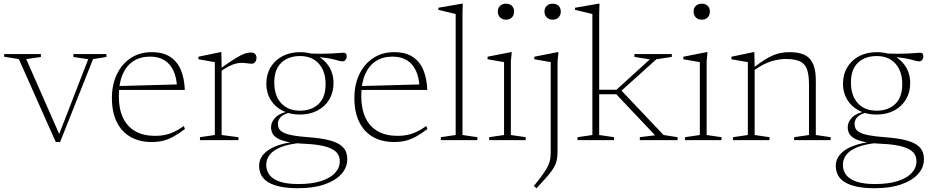

<svg xmlns="http://www.w3.org/2000/svg" viewBox="-20 -740 4903 1014"><path d="M471.5 -428 297.5 10H274.5L79.5 -428L2 -440.5V-454.5H196V-439L118.5 -428L299 -17.5H287L446 -427.5L367.5 -439V-454.5H542V-439Z M781 -464.5Q841.5 -464.5 879.2 -439.5Q917 -414.5 935.5 -369.8Q954 -325 956 -265H605.5L603.5 -285.5L931.5 -294.5L915 -276Q913.5 -327.5 897 -364.5Q880.5 -401.5 849.5 -421.2Q818.5 -441 772 -441Q722.5 -441 685.5 -417.8Q648.5 -394.5 628 -348Q607.5 -301.5 607.5 -232.5Q607.5 -164 630 -117.2Q652.5 -70.5 695.2 -46.5Q738 -22.5 799 -22.5Q826.5 -22.5 850.2 -27.2Q874 -32 898.5 -43.2Q923 -54.5 951 -74.5L956.5 -58.5Q923.5 -33.5 896.2 -18.5Q869 -3.5 841.8 3.2Q814.5 10 781 10Q716 10 668.8 -17.2Q621.5 -44.5 596.2 -96.5Q571 -148.5 571 -222.5Q571 -292.5 597 -347.2Q623 -402 670.2 -433.2Q717.5 -464.5 781 -464.5Z M1305.5 -462.5Q1321 -462.5 1327.8 -454.8Q1334.5 -447 1334.5 -434Q1334.5 -421.5 1327.8 -412.5Q1321 -403.5 1309.5 -403.5Q1300.5 -403.5 1292.2 -404.8Q1284 -406 1275 -407Q1266 -408 1254.5 -408Q1241.5 -408 1225.8 -404.2Q1210 -400.5 1190.5 -390.8Q1171 -381 1145 -363L1136 -372Q1177.5 -402.5 1205.5 -420.5Q1233.5 -438.5 1251.8 -447.8Q1270 -457 1282.5 -459.8Q1295 -462.5 1305.5 -462.5ZM1150.5 -383.5V-27L1239 -15.5V0H1036V-15.5L1114.5 -27V-412Q1108 -413 1094.8 -415.2Q1081.5 -417.5 1064 -420.8Q1046.5 -424 1028 -427V-440.5L1143.5 -464.5H1149Z M1554.5 254Q1500.5 254 1461.5 246Q1422.5 238 1397.2 222.8Q1372 207.5 1360.2 185.5Q1348.5 163.5 1348.5 135.5Q1348.5 110.5 1361.2 89.2Q1374 68 1399.5 51.2Q1425 34.5 1462.8 23.2Q1500.5 12 1551 7L1580 1L1566 15Q1501 21.5 1461.5 37.8Q1422 54 1404 77.8Q1386 101.5 1386 130.5Q1386 161 1403.5 184Q1421 207 1458.5 219.5Q1496 232 1556 232Q1626 232 1674.8 216.5Q1723.5 201 1749 173.8Q1774.5 146.5 1774.5 111.5Q1774.5 92.5 1766.2 77Q1758 61.5 1737.8 49.5Q1717.5 37.5 1682 29.8Q1646.5 22 1592 19.5Q1536 17 1500.5 9.5Q1465 2 1445.5 -9.5Q1426 -21 1418.8 -36Q1411.5 -51 1411.5 -68Q1411.5 -97 1435.5 -120.5Q1459.5 -144 1512 -154L1518.5 -147Q1479.5 -139.5 1463.5 -123Q1447.5 -106.5 1447.5 -86Q1447.5 -72 1453.2 -60.8Q1459 -49.5 1475.8 -40.5Q1492.5 -31.5 1525.2 -25.2Q1558 -19 1612 -15Q1672.5 -10.5 1711.8 -1Q1751 8.5 1773.5 23Q1796 37.5 1805 57Q1814 76.5 1814 101Q1814 144.5 1783 179Q1752 213.5 1694 233.8Q1636 254 1554.5 254ZM1563 -135Q1511 -135 1471.2 -155.8Q1431.5 -176.5 1409 -213.2Q1386.5 -250 1386.5 -297.5Q1386.5 -347 1409.2 -384.8Q1432 -422.5 1472.2 -443.5Q1512.5 -464.5 1565 -464.5Q1604 -464.5 1636.2 -452.8Q1668.5 -441 1692 -419.2Q1715.5 -397.5 1728.5 -367.5Q1741.5 -337.5 1741.5 -301.5Q1741.5 -252.5 1719 -214.8Q1696.5 -177 1656.2 -156Q1616 -135 1563 -135ZM1564 -155.5Q1625.5 -155.5 1662.5 -190.8Q1699.5 -226 1699.5 -295.5Q1699.5 -364 1663.5 -404Q1627.5 -444 1564.5 -444Q1503 -444 1465.8 -408.8Q1428.5 -373.5 1428.5 -304Q1428.5 -235 1464.8 -195.2Q1501 -155.5 1564 -155.5ZM1636 -439 1606.5 -458Q1649 -456 1680 -456.2Q1711 -456.5 1732.5 -457.5Q1754 -458.5 1769 -460Q1784 -461.5 1794 -461.5Q1802.5 -461.5 1806.8 -456.8Q1811 -452 1811 -443.5Q1811 -432 1804.8 -424Q1798.5 -416 1789 -416Q1780.5 -416 1770 -419Q1759.5 -422 1743 -426.2Q1726.5 -430.5 1700.8 -434.2Q1675 -438 1636 -439Z M2061.5 -464.5Q2122 -464.5 2159.8 -439.5Q2197.5 -414.5 2216 -369.8Q2234.5 -325 2236.5 -265H1886L1884 -285.5L2212 -294.5L2195.5 -276Q2194 -327.5 2177.5 -364.5Q2161 -401.5 2130 -421.2Q2099 -441 2052.5 -441Q2003 -441 1966 -417.8Q1929 -394.5 1908.5 -348Q1888 -301.5 1888 -232.5Q1888 -164 1910.5 -117.2Q1933 -70.5 1975.8 -46.5Q2018.5 -22.5 2079.5 -22.5Q2107 -22.5 2130.8 -27.2Q2154.5 -32 2179 -43.2Q2203.5 -54.5 2231.5 -74.5L2237 -58.5Q2204 -33.5 2176.8 -18.5Q2149.5 -3.5 2122.2 3.2Q2095 10 2061.5 10Q1996.5 10 1949.2 -17.2Q1902 -44.5 1876.8 -96.5Q1851.5 -148.5 1851.5 -222.5Q1851.5 -292.5 1877.5 -347.2Q1903.5 -402 1950.8 -433.2Q1998 -464.5 2061.5 -464.5Z M2422.5 -27 2501 -15.5V0H2308V-15.5L2386.5 -27V-666Q2380 -667.5 2365.8 -671Q2351.5 -674.5 2333 -678.8Q2314.5 -683 2295 -688V-699L2418.5 -720.5H2424L2422.5 -667.5Z M2652 -636Q2633 -636 2621 -648Q2609 -660 2609 -679Q2609 -698 2621 -709.2Q2633 -720.5 2652 -720.5Q2672 -720.5 2683.5 -709.2Q2695 -698 2695 -679Q2695 -660 2683.5 -648Q2672 -636 2652 -636ZM2682.5 -464.5 2678 -415.5V-27L2756.5 -15.5V0H2563.5V-15.5L2642 -27V-412Q2636.5 -413 2621.5 -415.5Q2606.5 -418 2588.5 -421.2Q2570.5 -424.5 2555 -427V-440.5L2677 -464.5Z M2898.5 -636Q2879.5 -636 2867.5 -648Q2855.5 -660 2855.5 -679Q2855.5 -698 2867.5 -709.2Q2879.5 -720.5 2898.5 -720.5Q2918.5 -720.5 2930 -709.2Q2941.5 -698 2941.5 -679Q2941.5 -660 2930 -648Q2918.5 -636 2898.5 -636ZM2888.5 -412Q2883 -413 2868.2 -415.5Q2853.5 -418 2835.5 -421.2Q2817.5 -424.5 2802 -427V-440.5L2924 -464.5H2929.5L2924.5 -415.5V54Q2924.5 77.5 2922.2 95Q2920 112.5 2913.5 128Q2907 143.5 2894.8 160.8Q2882.5 178 2862.8 200.2Q2843 222.5 2813.5 254L2799.5 242Q2830.5 204 2848.2 179Q2866 154 2874.8 135Q2883.5 116 2886 98.2Q2888.5 80.5 2888.5 57.5Z M3251.5 -251.5 3254 -270 3484.5 -27 3558.5 -15.5V0H3359V-15.5L3439.5 -25.5L3235 -242H3131.5V-266H3235.5L3412 -426.5L3330.5 -439.5V-454.5H3528V-439.5L3446.5 -427ZM3144.5 -27 3223 -15.5V0H3030V-15.5L3108.5 -27V-666Q3102 -667.5 3087.8 -671Q3073.5 -674.5 3055 -678.8Q3036.5 -683 3017 -688V-699L3140.5 -720.5H3146L3144.5 -667.5Z M3686 -636Q3667 -636 3655 -648Q3643 -660 3643 -679Q3643 -698 3655 -709.2Q3667 -720.5 3686 -720.5Q3706 -720.5 3717.5 -709.2Q3729 -698 3729 -679Q3729 -660 3717.5 -648Q3706 -636 3686 -636ZM3716.5 -464.5 3712 -415.5V-27L3790.5 -15.5V0H3597.5V-15.5L3676 -27V-412Q3670.5 -413 3655.5 -415.5Q3640.5 -418 3622.5 -421.2Q3604.5 -424.5 3589 -427V-440.5L3711 -464.5Z M3965.5 -383.5V-27L4044 -15.5V0H3851V-15.5L3929.5 -27V-412Q3921.5 -413 3899.2 -417Q3877 -421 3843 -427V-440.5L3958.5 -464.5H3964ZM4174 -15.5 4252.5 -27V-293Q4252.5 -345.5 4241.5 -375Q4230.5 -404.5 4203.5 -416.5Q4176.5 -428.5 4128 -428.5Q4094 -428.5 4052.8 -416Q4011.5 -403.5 3961.5 -368L3952.5 -377Q3988.5 -405.5 4015.8 -422.8Q4043 -440 4065.5 -449Q4088 -458 4108.2 -461.2Q4128.5 -464.5 4150 -464.5Q4226 -464.5 4257.2 -429Q4288.5 -393.5 4288.5 -316.5V-27L4367 -15.5V0H4174Z M4600 254Q4546 254 4507 246Q4468 238 4442.8 222.8Q4417.5 207.5 4405.8 185.5Q4394 163.5 4394 135.5Q4394 110.5 4406.8 89.2Q4419.5 68 4445 51.2Q4470.5 34.5 4508.2 23.2Q4546 12 4596.5 7L4625.5 1L4611.5 15Q4546.5 21.5 4507 37.8Q4467.5 54 4449.5 77.8Q4431.5 101.5 4431.5 130.5Q4431.5 161 4449 184Q4466.5 207 4504 219.5Q4541.5 232 4601.5 232Q4671.5 232 4720.2 216.5Q4769 201 4794.5 173.8Q4820 146.5 4820 111.5Q4820 92.5 4811.8 77Q4803.5 61.5 4783.2 49.5Q4763 37.5 4727.5 29.8Q4692 22 4637.5 19.5Q4581.5 17 4546 9.5Q4510.5 2 4491 -9.5Q4471.5 -21 4464.2 -36Q4457 -51 4457 -68Q4457 -97 4481 -120.5Q4505 -144 4557.5 -154L4564 -147Q4525 -139.5 4509 -123Q4493 -106.5 4493 -86Q4493 -72 4498.8 -60.8Q4504.5 -49.5 4521.2 -40.5Q4538 -31.5 4570.8 -25.2Q4603.5 -19 4657.5 -15Q4718 -10.5 4757.2 -1Q4796.5 8.5 4819 23Q4841.5 37.5 4850.5 57Q4859.5 76.5 4859.5 101Q4859.5 144.5 4828.5 179Q4797.5 213.5 4739.5 233.8Q4681.5 254 4600 254ZM4608.5 -135Q4556.5 -135 4516.8 -155.8Q4477 -176.5 4454.5 -213.2Q4432 -250 4432 -297.5Q4432 -347 4454.8 -384.8Q4477.5 -422.5 4517.8 -443.5Q4558 -464.5 4610.5 -464.5Q4649.5 -464.5 4681.8 -452.8Q4714 -441 4737.5 -419.2Q4761 -397.5 4774 -367.5Q4787 -337.5 4787 -301.5Q4787 -252.5 4764.5 -214.8Q4742 -177 4701.8 -156Q4661.5 -135 4608.5 -135ZM4609.5 -155.5Q4671 -155.5 4708 -190.8Q4745 -226 4745 -295.5Q4745 -364 4709 -404Q4673 -444 4610 -444Q4548.5 -444 4511.2 -408.8Q4474 -373.5 4474 -304Q4474 -235 4510.2 -195.2Q4546.5 -155.5 4609.5 -155.5ZM4681.5 -439 4652 -458Q4694.5 -456 4725.5 -456.2Q4756.5 -456.5 4778 -457.5Q4799.5 -458.5 4814.5 -460Q4829.5 -461.5 4839.5 -461.5Q4848 -461.5 4852.2 -456.8Q4856.5 -452 4856.5 -443.5Q4856.5 -432 4850.2 -424Q4844 -416 4834.5 -416Q4826 -416 4815.5 -419Q4805 -422 4788.5 -426.2Q4772 -430.5 4746.2 -434.2Q4720.5 -438 4681.5 -439Z"/></svg>

Font: Newsreader ExtraLight
Style: Regular
Weight: 250
Designer: Hugues Gentile
Foundry: Production Type
Version: Version 1.003